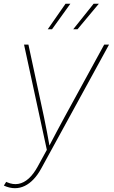

<svg xmlns="http://www.w3.org/2000/svg" viewBox="-32 -780 596 1008"><path d="M-11.7 194.3 0.5 174.8 4.9 176.8Q36.1 190.4 64.7 185.3Q93.3 180.2 118.7 157.2Q144 134.3 165.5 95.2L213.9 6.8L94.2 -545.9H117.2L199.2 -164.1Q207.5 -125 214.8 -85.9Q222.2 -46.9 229 -7.8H223.1Q243.7 -46.9 264.2 -85.9Q284.7 -125 306.2 -164.1L515.1 -545.9H540.5L185.1 103.5Q166.5 137.7 144.5 160.9Q122.6 184.1 97.9 196Q73.2 208 46.4 208Q32.7 208 17.8 204.6Q2.9 201.2 -11.7 194.3ZM241.2 -626.5H218.8L312 -760.3H337.4ZM375 -626.5H352.5L459.5 -760.3H486.8Z"/></svg>

Font: Inter Thin
Style: Italic
Weight: 250
Italic angle: -9.3988°
Designer: Rasmus Andersson
Foundry: rsms
Version: Version 4.001;git-66647c0bb